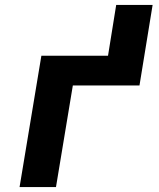

<svg xmlns="http://www.w3.org/2000/svg" viewBox="-20 -755 640 775"><path d="M59 0 147 -530H416L449 -735H596L543 -410H274L206 0Z"/></svg>

Font: Iosevka Curly HvExObl
Style: Regular
Weight: 900
Width: 7
Italic angle: -9°
Monospace: yes
Designer: Belleve Invis
Foundry: Belleve Invis
Version: Version 11.1.0; ttfautohint (v1.8.3)